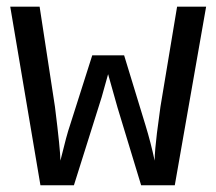

<svg xmlns="http://www.w3.org/2000/svg" viewBox="-20 -548 640 568"><path d="M497.1 0H397.5L327.6 -230L299.8 -328.6L280.8 -260.7L198.7 0H99.6L10.3 -528.3H97.2L142.6 -231.9Q158.7 -103 158.7 -72.8Q177.7 -150.9 187 -177.2L252.9 -384.3H347.2L410.6 -176.8Q426.3 -125.5 437.5 -72.8Q437.5 -87.4 439.5 -109.4Q441.4 -131.3 444.3 -154.5Q447.3 -177.7 450.2 -198.7Q453.1 -219.7 454.6 -231.9L503.9 -528.3H589.8Z"/></svg>

Font: Liberation Mono
Style: Regular
Weight: 400
Monospace: yes
Designer: Steve Matteson
Foundry: Ascender Corporation
Version: Version 2.1.5